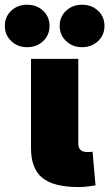

<svg xmlns="http://www.w3.org/2000/svg" viewBox="-83 -773 453 795"><path d="M241.7 1.5Q139.2 1.5 92.3 -36.6Q45.4 -74.7 45.4 -159.2V-529.3H241.2V-177.7Q241.2 -161.1 250.5 -152.3Q259.8 -143.6 277.3 -143.6Q284.7 -143.6 290.3 -143.8Q295.9 -144 300.3 -145L312.5 -5.4Q299.8 -3.4 281.7 -1Q263.7 1.5 241.7 1.5ZM256.8 -577.6Q217.3 -577.6 190.7 -603Q164.1 -628.4 164.1 -665.5Q164.1 -703.6 190.7 -728.5Q217.3 -753.4 256.8 -753.4Q296.4 -753.4 323 -728.5Q349.6 -703.6 349.6 -665.5Q349.6 -627.9 323 -602.8Q296.4 -577.6 256.8 -577.6ZM29.3 -577.6Q-10.3 -577.6 -36.6 -603Q-63 -628.4 -63 -665.5Q-63 -703.6 -36.6 -728.5Q-10.3 -753.4 29.3 -753.4Q69.3 -753.4 95.7 -728.5Q122.1 -703.6 122.1 -665.5Q122.1 -627.9 95.7 -602.8Q69.3 -577.6 29.3 -577.6Z"/></svg>

Font: Inter 24pt Black
Style: Regular
Weight: 900
Designer: Rasmus Andersson
Foundry: rsms
Version: Version 4.001;git-66647c0bb